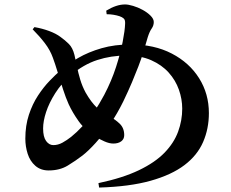

<svg xmlns="http://www.w3.org/2000/svg" viewBox="-20 -808 1040 864"><path d="M423 16Q532 -7 605 -42Q678 -77 720.5 -121Q763 -165 781.5 -215.5Q800 -266 800 -319Q800 -362 785 -404.5Q770 -447 739 -481.5Q708 -516 660.5 -537Q613 -558 547 -558Q480 -558 418 -538Q356 -518 298 -469Q256 -432 228.5 -388.5Q201 -345 187.5 -304Q174 -263 174 -230Q174 -192 187.5 -173.5Q201 -155 220 -155Q241 -155 261 -166Q281 -177 300 -192Q325 -212 351.5 -240.5Q378 -269 403 -305Q428 -341 449 -381Q482 -444 502 -506Q522 -568 532 -619.5Q542 -671 543 -701Q544 -718 537 -724.5Q530 -731 518 -735Q506 -739 491 -741.5Q476 -744 460 -744L458 -760Q481 -774 502 -781Q523 -788 543 -788Q557 -788 579 -781.5Q601 -775 622 -763.5Q643 -752 657.5 -737.5Q672 -723 672 -709Q672 -693 662.5 -679.5Q653 -666 645 -641Q635 -605 625 -573Q615 -541 602.5 -508.5Q590 -476 574 -438Q558 -400 535 -352Q508 -297 475.5 -249Q443 -201 410.5 -165Q378 -129 351 -108Q321 -85 285 -63Q249 -41 199 -41Q163 -41 139 -62Q115 -83 104.5 -116Q94 -149 94 -184Q94 -243 110 -291.5Q126 -340 151 -378Q176 -416 203 -444Q230 -472 251 -490Q285 -520 331.5 -547Q378 -574 437 -591Q496 -608 568 -608Q674 -608 753 -567Q832 -526 876 -456Q920 -386 920 -299Q920 -229 894 -169Q868 -109 810 -65Q752 -21 657.5 5.5Q563 32 426 36ZM490 -162Q472 -162 450.5 -171.5Q429 -181 413 -191Q362 -223 334 -262.5Q306 -302 289 -339Q276 -368 263.5 -406.5Q251 -445 239.5 -483Q228 -521 218 -548Q206 -582 182 -613.5Q158 -645 127 -676L135 -686Q170 -680 201 -668.5Q232 -657 252 -642Q273 -627 290 -610Q307 -593 315 -561Q321 -536 326.5 -508Q332 -480 341 -450Q350 -420 365 -392Q390 -348 417 -322.5Q444 -297 476 -282Q498 -271 518.5 -251.5Q539 -232 539 -200Q539 -182 525.5 -172Q512 -162 490 -162Z"/></svg>

Font: Noto Serif TC
Style: Bold
Weight: 700
Designer: Ryoko NISHIZUKA 西塚涼子 (kana & ideographs); Frank Grießhammer (Latin, Greek & Cyrillic); Wenlong ZHANG 张文龙 (bopomofo); San
Foundry: Adobe
Version: Version 2.002-H1;hotconv 1.1.0;makeotfexe 2.6.0